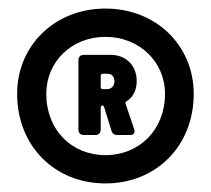

<svg xmlns="http://www.w3.org/2000/svg" viewBox="-20 -729 492 448"><path d="M226 -709C108 -709 20 -623 20 -510C20 -388 108 -301 226 -301C344 -301 432 -388 432 -510C432 -623 344 -709 226 -709ZM226 -367C147 -367 88 -426 88 -510C88 -585 147 -643 226 -643C305 -643 365 -585 365 -510C365 -426 305 -367 226 -367ZM299 -540C299 -575 275 -601 238 -601H175C168 -601 163 -596 163 -589V-426C163 -419 168 -414 175 -414H203C210 -414 215 -419 215 -426V-478C215 -481 217 -483 219 -483C221 -483 222 -481 223 -479L240 -424C242 -418 246 -414 253 -414H284C290 -414 294 -417 294 -423C294 -424 294 -426 293 -428L273 -487C272 -489 273 -492 276 -493C291 -503 299 -519 299 -540ZM220 -557H230C241 -557 247 -550 247 -539C247 -530 241 -521 230 -521H220C217 -521 215 -523 215 -526V-552C215 -555 217 -557 220 -557Z"/></svg>

Font: Barlow Semi Condensed ExtraBold
Style: Regular
Weight: 800
Width: 4
Designer: Jeremy Tribby
Foundry: Tribby Type
Version: Version 1.422;hotconv 1.0.109;makeotfexe 2.5.65596